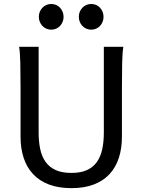

<svg xmlns="http://www.w3.org/2000/svg" viewBox="-20 -953 743 985"><path d="M612.8 -712.9Q607.9 -683.6 606.7 -630.1Q605.5 -576.7 605.5 -500.5V-251.5Q605.5 -191.9 589.8 -143.3Q574.2 -94.7 542.2 -60.1Q510.3 -25.4 461.4 -6.6Q412.6 12.2 346.7 12.2Q279.8 12.2 230.7 -6.6Q181.6 -25.4 149.4 -60.1Q117.2 -94.7 101.3 -143.3Q85.4 -191.9 85.4 -251.5V-500.5Q85.4 -572.8 84.2 -628.2Q83 -683.6 78.1 -712.9H178.2V-273.4Q178.2 -225.6 186.5 -187.3Q194.8 -148.9 214.4 -121.8Q233.9 -94.7 266.1 -80.3Q298.3 -65.9 346.7 -65.9Q394 -65.9 425.8 -80.3Q457.5 -94.7 476.8 -121.8Q496.1 -148.9 504.4 -187.3Q512.7 -225.6 512.7 -273.4V-712.9ZM179.2 -866.7Q179.2 -880.4 184.1 -892.3Q189 -904.3 197.5 -913.3Q206.1 -922.4 217.5 -927.5Q229 -932.6 242.7 -932.6Q256.3 -932.6 268.1 -927.5Q279.8 -922.4 288.1 -913.3Q296.4 -904.3 301.3 -892.3Q306.2 -880.4 306.2 -866.7Q306.2 -853 301.3 -841.1Q296.4 -829.1 288.1 -820.1Q279.8 -811 268.1 -805.9Q256.3 -800.8 242.7 -800.8Q229 -800.8 217.5 -805.9Q206.1 -811 197.5 -820.1Q189 -829.1 184.1 -841.1Q179.2 -853 179.2 -866.7ZM384.3 -866.7Q384.3 -880.4 389.2 -892.3Q394 -904.3 402.6 -913.3Q411.1 -922.4 422.6 -927.5Q434.1 -932.6 447.8 -932.6Q461.4 -932.6 473.1 -927.5Q484.9 -922.4 493.2 -913.3Q501.5 -904.3 506.3 -892.3Q511.2 -880.4 511.2 -866.7Q511.2 -853 506.3 -841.1Q501.5 -829.1 493.2 -820.1Q484.9 -811 473.1 -805.9Q461.4 -800.8 447.8 -800.8Q434.1 -800.8 422.6 -805.9Q411.1 -811 402.6 -820.1Q394 -829.1 389.2 -841.1Q384.3 -853 384.3 -866.7Z"/></svg>

Font: Andika
Style: Regular
Weight: 400
Designer: Victor Gaultney, Annie Olsen, Julie Remington, Don Collingsworth, Eric Hays
Foundry: SIL International
Version: Version 1.001